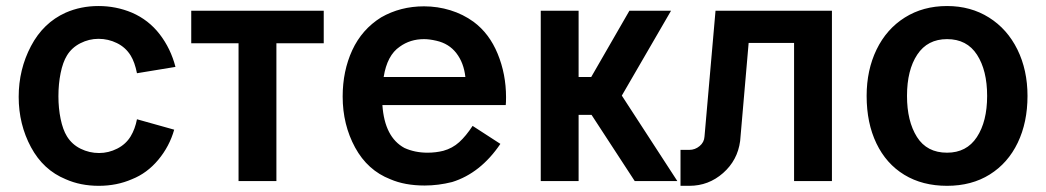

<svg xmlns="http://www.w3.org/2000/svg" viewBox="-20 -598 3455 634"><path d="M411.5 -147.9Q395.8 -121.9 367.2 -107.3Q338.5 -92.7 307.3 -92.7Q275 -92.7 246.4 -106.8Q217.7 -120.8 201 -147.9Q187.5 -169.8 180.2 -205.2Q172.9 -240.6 172.9 -280.2Q172.9 -320.8 180.2 -356.8Q187.5 -392.7 201 -414.6Q216.7 -440.6 245.3 -455.2Q274 -469.8 305.2 -469.8Q337.5 -469.8 366.1 -455.7Q394.8 -441.7 411.5 -414.6Q425 -392.7 432.3 -356.2L559.4 -377.1Q543.8 -437.5 507.3 -484.9Q470.8 -532.3 415.6 -556.2Q363.5 -578.1 305.2 -578.1Q246.9 -578.1 196.9 -556.2Q122.9 -522.9 82.3 -445.8Q41.7 -368.8 41.7 -278.1Q41.7 -187.5 82.3 -112Q122.9 -36.5 196.9 -6.2Q245.8 15.6 306.2 15.6Q365.6 15.6 415.6 -6.2Q465.6 -26 502.6 -70.3Q539.6 -114.6 555.2 -169.8L432.3 -204.2Q426 -171.9 411.5 -147.9Z M1049 -562.5V-455.2H892.7V0H767.7V-455.2H611.5V-562.5Z M1443.8 -100Q1418.8 -93.8 1391.7 -93.8Q1350 -93.8 1315.6 -109.4Q1250 -144.8 1242.7 -251H1650Q1651 -259.4 1651 -277.1Q1651 -353.1 1623.4 -420.3Q1595.8 -487.5 1543.8 -526Q1509.4 -551 1467.2 -564.1Q1425 -577.1 1380.2 -577.1Q1302.1 -577.1 1238.5 -540.6Q1175 -501 1143.2 -432.3Q1111.5 -363.5 1111.5 -279.2Q1111.5 -186.5 1152.6 -110.9Q1193.8 -35.4 1268.8 -6.2Q1316.7 14.6 1382.3 14.6Q1427.1 14.6 1472.9 3.1Q1566.7 -26 1632.3 -122.9L1540.6 -182.3Q1518.8 -149 1496.4 -128.6Q1474 -108.3 1443.8 -100ZM1380.2 -468.8Q1397.9 -468.8 1420.8 -463.5Q1462.5 -454.2 1487 -422.4Q1511.5 -390.6 1516.7 -343.8H1246.9Q1258.3 -415.6 1300 -443.8Q1334.4 -468.8 1380.2 -468.8Z M1890.6 -218.8V0H1765.6V-562.5H1890.6V-343.8H1932.3L2058.3 -562.5H2195.8L2033.3 -282.3L2216.7 0H2076L1933.3 -218.8Z M2227.1 -103.1H2256.3Q2275 -103.1 2290.1 -115.6Q2305.2 -128.1 2306.3 -146.9L2342.7 -562.5H2727.1V0H2602.1V-456.3H2452.1L2424 -132.3Q2415.6 -68.8 2367.7 -26.6Q2319.8 15.6 2256.3 15.6H2227.1Z M3107.3 -578.1Q3028.1 -578.1 2967.7 -540.1Q2907.3 -502.1 2874.5 -434.4Q2841.7 -366.7 2841.7 -281.2Q2841.7 -191.7 2874 -124.5Q2906.2 -57.3 2966.1 -20.8Q3026 15.6 3107.3 15.6Q3188.5 15.6 3248.4 -21.9Q3308.3 -59.4 3340.6 -126.6Q3372.9 -193.8 3372.9 -281.2Q3372.9 -366.7 3339.6 -434.4Q3306.2 -502.1 3245.8 -540.1Q3185.4 -578.1 3107.3 -578.1ZM3107.3 -468.8Q3172.9 -468.8 3206.2 -417.2Q3239.6 -365.6 3239.6 -281.2Q3239.6 -196.9 3205.7 -145.3Q3171.9 -93.8 3107.3 -93.8Q3040.6 -93.8 3007.8 -145.8Q2975 -197.9 2975 -281.2Q2975 -366.7 3008.9 -417.7Q3042.7 -468.8 3107.3 -468.8Z"/></svg>

Font: Vladivostok Bold
Style: Regular
Weight: 700
Width: 4
Designer: Michael Sharanda
Foundry: Michael Sharanda
Version: Version 1.005